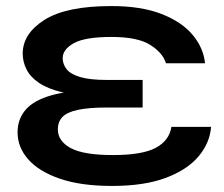

<svg xmlns="http://www.w3.org/2000/svg" viewBox="-20 -600 740 634"><path d="M55 -423Q55 -489 127 -534.5Q199 -580 348 -580Q446 -580 513 -554Q580 -528 616 -485Q652 -442 657 -391H528Q518 -425 476.5 -451.5Q435 -478 348 -478Q261 -478 224 -457.5Q187 -437 187 -408Q187 -388 200 -371.5Q213 -355 245 -345.5Q277 -336 334 -336H451V-245H334Q272 -245 236 -237Q200 -229 185.5 -213Q171 -197 171 -173Q171 -134 213.5 -111Q256 -88 353 -88Q450 -88 494.5 -112Q539 -136 546 -181H677Q673 -128 635.5 -83.5Q598 -39 527 -12.5Q456 14 350 14Q247 14 177.5 -10Q108 -34 73 -74Q38 -114 38 -163Q38 -207 65 -238Q92 -269 150.5 -285.5Q209 -302 304 -302V-284Q233 -284 185 -295.5Q137 -307 108.5 -326.5Q80 -346 67.5 -371Q55 -396 55 -423Z"/></svg>

Font: Bounded
Style: Regular
Weight: 400
Designer: Vlad Churkin
Version: Version 1.0